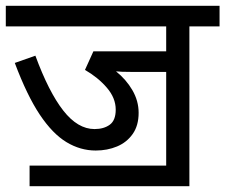

<svg xmlns="http://www.w3.org/2000/svg" viewBox="-20 -642 777 662"><path d="M82 -71H553V-394H435Q396 -394 380 -396Q415 -368 436.5 -331Q458 -294 458 -253Q458 -209 437.5 -180Q417 -151 383.5 -137Q350 -123 310 -123Q257 -123 209 -152Q161 -181 117 -247Q73 -313 31 -425L102 -450Q148 -325 198 -261Q248 -197 306 -197Q338 -197 358.5 -212Q379 -227 379 -264Q379 -304 348.5 -339.5Q318 -375 273 -401L302 -465H553V-551H0V-622H737V-551H633V0H82Z"/></svg>

Font: Noto Sans
Style: Italic
Weight: 400
Italic angle: -12°
Designer: Monotype Design Team
Foundry: Monotype Imaging Inc.
Version: Version 2.013; ttfautohint (v1.8.4.7-5d5b)